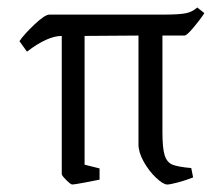

<svg xmlns="http://www.w3.org/2000/svg" viewBox="-20 -484 592 513"><path d="M491 -35 496 -10Q476 -2 455 3.5Q434 9 427 9Q416 9 397 -9Q378 -27 364 -52Q350 -77 350 -98V-389L206 -388V-44L246 -34V-4Q232 -1 205 4Q178 9 173 9Q169 9 157 -3Q145 -15 145 -19V-388Q107 -388 52 -346L32 -374Q44 -392 72 -418.5Q100 -445 112 -445H418Q458 -445 476 -448.5Q494 -452 507 -464L526 -449Q516 -433 497.5 -411Q479 -389 473 -389H414V-131Q414 -88 420 -69Q426 -50 441 -44Q456 -38 491 -35Z"/></svg>

Font: Grenze Light
Style: Regular
Weight: 300
Designer: Renata Polastri
Foundry: Omnibus-Type
Version: Version 1.002; ttfautohint (v1.8)